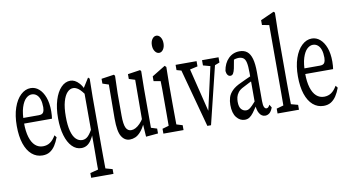

<svg xmlns="http://www.w3.org/2000/svg" viewBox="-102 -1153 3086 1690"><g transform="rotate(-10 1441.0 -307.5)"><path d="M200.7 4.4Q146.5 4.4 105.7 -30.8Q64.9 -65.9 43 -131.6Q21 -197.3 21 -290Q21 -382.3 44.7 -451.7Q68.4 -521 109.1 -559.3Q149.9 -597.7 198.2 -597.7Q239.3 -597.7 271.7 -569.6Q304.2 -541.5 323.2 -490.7Q342.3 -439.9 342.3 -366.7Q342.3 -346.7 340.8 -329.1Q339.4 -311.5 337.4 -299.8H50.8V-350.1H228.5Q260.3 -350.1 269.8 -367.9Q279.3 -385.7 279.3 -412.6Q279.3 -454.1 269.5 -482.9Q259.8 -511.7 241.2 -526.6Q222.7 -541.5 198.2 -541.5Q171.4 -541.5 146.5 -518.3Q121.6 -495.1 105 -443.4Q88.4 -391.6 88.4 -304.2Q88.4 -230 104.2 -178.2Q120.1 -126.5 149.2 -100.3Q178.2 -74.2 218.3 -74.2Q254.9 -74.2 282.5 -93Q310.1 -111.8 333.5 -151.9L349.1 -131.8Q334 -90.8 314 -60.3Q293.9 -29.8 266.8 -12.7Q239.7 4.4 200.7 4.4Z M586.9 272.5V230L680.7 206.1H699.7L786.1 230V272.5ZM548.8 0Q501.5 0 465.6 -37.1Q429.7 -74.2 410.2 -140.1Q390.6 -206.1 390.6 -293.5Q390.6 -385.7 411.9 -454.8Q433.1 -523.9 470.2 -562.5Q507.3 -601.1 553.7 -601.1Q573.7 -601.1 593.3 -591.3Q612.8 -581.5 632.6 -559.6Q652.3 -537.6 670.4 -499H679.7L672.4 -445.8Q639.2 -495.6 614.5 -514.2Q589.8 -532.7 566.9 -532.7Q537.6 -532.7 513.7 -507.1Q489.7 -481.4 475.1 -429.4Q460.4 -377.4 460.4 -295.9Q460.4 -217.8 474.1 -166.7Q487.8 -115.7 512.5 -92Q537.1 -68.4 567.9 -68.4Q597.2 -68.4 620.1 -90.8Q643.1 -113.3 669.4 -165L677.2 -115.2H669.4Q653.8 -75.2 635.5 -49.3Q617.2 -23.4 595.9 -11.7Q574.7 0 548.8 0ZM658.2 272.5Q659.2 239.3 659.2 204.6Q659.2 196.3 658.7 187.5Q658.7 184.6 658.7 158.7Q658.7 129.9 659.2 101.6Q659.7 73.2 659.7 17.6V-101.6L658.2 -118.2V-511.7V-514.2L712.9 -601.1L725.6 -589.4L723.1 -426.8V17.6Q723.1 59.1 723.4 101.6Q723.6 144 724.1 187.5Q724.6 231 725.6 272.5Z M981.9 0Q934.6 0 907.2 -45.9Q880.4 -89.8 880.4 -203.1Q880.4 -206.5 880.4 -210L882.8 -526.9L898.9 -503.4L828.1 -526.9V-569.8L941.4 -586.4L949.7 -575.2L945.3 -419.9V-220.7Q945.3 -142.6 960.7 -110.8Q976.1 -79.1 1007.8 -79.1Q1026.9 -79.1 1046.9 -89.6Q1066.9 -100.1 1086.7 -120.4Q1106.4 -140.6 1124.5 -170.9L1136.2 -119.1H1124.5Q1103.5 -75.7 1079.6 -48.3Q1055.7 -21 1031.2 -10.5Q1006.8 0 981.9 0ZM1125.5 0 1116.2 -140.6V-143.6L1118.2 -509.8L1064 -526.9V-569.8L1175.3 -586.4L1183.6 -575.2L1181.2 -419.9V-69.8L1233.9 -53.2V-9.8Z M1280.3 0V-43.5L1364.3 -67.4H1382.8L1460.4 -43.5V0ZM1336.9 0Q1337.9 -27.3 1338.1 -72.5Q1338.4 -117.7 1338.4 -166.3Q1338.4 -214.8 1338.4 -251.5V-308.1Q1338.4 -357.4 1338.4 -390.4Q1338.4 -423.3 1336.9 -459L1275.4 -470.2V-512.7L1395 -585.9L1407.7 -573.2L1405.3 -410.2V-251.5Q1405.3 -213.9 1405.8 -165.8Q1406.2 -117.7 1406.5 -72.5Q1406.7 -27.3 1407.7 0ZM1367.7 -706.5Q1346.2 -706.5 1330.8 -728.3Q1315.4 -750 1315.4 -783.2Q1315.4 -816.4 1330.8 -838.1Q1346.2 -859.9 1367.7 -859.9Q1389.2 -859.9 1404.3 -838.6Q1419.4 -817.4 1419.4 -783.2Q1419.4 -750 1404.3 -728.3Q1389.2 -706.5 1367.7 -706.5Z M1673.3 0 1517.1 -577.6H1594.2L1712.9 -95.7H1696.8L1701.2 -114.3L1805.2 -577.6H1847.7L1706.1 0ZM1491.2 -530.8V-577.6H1678.7V-530.8L1585.4 -509.8H1565.9ZM1727.5 -530.8V-577.6H1875V-530.8L1820.3 -509.8H1804.2Z M2008.3 4.4Q1965.8 4.4 1935.1 -33.7Q1904.3 -71.8 1904.3 -146Q1904.3 -181.2 1913.8 -212.2Q1923.3 -243.2 1951.2 -271.5Q1979 -299.8 2032.2 -323.2Q2052.2 -333 2072.8 -342.3Q2093.3 -351.6 2112.8 -360.4Q2132.3 -369.1 2152.3 -377.4V-334Q2125.5 -322.3 2100.3 -309.1Q2075.2 -295.9 2049.3 -282.7Q2014.2 -266.1 1998.3 -245.1Q1982.4 -224.1 1977.5 -202.9Q1972.7 -181.6 1972.7 -162.6Q1972.7 -115.7 1991 -95.5Q2009.3 -75.2 2035.2 -75.2Q2047.9 -75.2 2059.8 -81.8Q2071.8 -88.4 2090.6 -107.2Q2109.4 -126 2140.6 -161.6L2150.9 -101.6H2127.4Q2104 -65.9 2086.2 -42.5Q2068.4 -19 2050.3 -7.3Q2032.2 4.4 2008.3 4.4ZM2191.4 0Q2158.7 0 2139.4 -33Q2120.1 -65.9 2120.1 -120.6V-126.5V-396.5Q2120.1 -455.6 2113 -487.1Q2106 -518.6 2089.1 -530Q2072.3 -541.5 2047.4 -541.5Q2034.7 -541.5 2017.3 -537.4Q2000 -533.2 1977.5 -521L2009.8 -559.1L1990.7 -456.5Q1984.9 -429.2 1975.8 -414.1Q1966.8 -398.9 1950.7 -398.9Q1935.1 -398.9 1925.5 -412.4Q1916 -425.8 1914.1 -448.2Q1924.8 -516.6 1965.8 -557.1Q2006.8 -597.7 2065.9 -597.7Q2106.9 -597.7 2133.1 -576.4Q2159.2 -555.2 2172.1 -509.8Q2185.1 -464.4 2185.1 -388.2V-132.3Q2185.1 -93.8 2192.9 -77.6Q2200.7 -61.5 2213.4 -61.5Q2223.1 -61.5 2230.2 -69.1Q2237.3 -76.7 2243.2 -88.4L2259.3 -61.5Q2246.1 -26.4 2228.8 -13.2Q2211.4 0 2191.4 0Z M2300.8 0V-43.5L2387.2 -67.4H2404.8L2492.2 -43.5V0ZM2362.3 0Q2363.3 -41.5 2363.5 -83.7Q2363.8 -126 2363.8 -168Q2363.8 -210 2363.8 -252.4V-779.3L2300.8 -791V-834L2421.4 -888.2L2432.1 -878.4L2428.7 -706.5V-252.4Q2428.7 -210.9 2429.2 -168.5Q2429.7 -126 2430.2 -84.2Q2430.7 -42.5 2431.6 0Z M2713.4 4.4Q2659.2 4.4 2618.4 -30.8Q2577.6 -65.9 2555.7 -131.6Q2533.7 -197.3 2533.7 -290Q2533.7 -382.3 2557.4 -451.7Q2581.1 -521 2621.8 -559.3Q2662.6 -597.7 2710.9 -597.7Q2752 -597.7 2784.4 -569.6Q2816.9 -541.5 2835.9 -490.7Q2855 -439.9 2855 -366.7Q2855 -346.7 2853.5 -329.1Q2852.1 -311.5 2850.1 -299.8H2563.5V-350.1H2741.2Q2772.9 -350.1 2782.5 -367.9Q2792 -385.7 2792 -412.6Q2792 -454.1 2782.2 -482.9Q2772.5 -511.7 2753.9 -526.6Q2735.4 -541.5 2710.9 -541.5Q2684.1 -541.5 2659.2 -518.3Q2634.3 -495.1 2617.7 -443.4Q2601.1 -391.6 2601.1 -304.2Q2601.1 -230 2616.9 -178.2Q2632.8 -126.5 2661.9 -100.3Q2690.9 -74.2 2731 -74.2Q2767.6 -74.2 2795.2 -93Q2822.8 -111.8 2846.2 -151.9L2861.8 -131.8Q2846.7 -90.8 2826.7 -60.3Q2806.6 -29.8 2779.5 -12.7Q2752.4 4.4 2713.4 4.4Z"/></g></svg>

Font: Scarab Serif
Style: Regular
Weight: 400
Designer: John Roberts
Foundry: Scarab
Version: 1.0